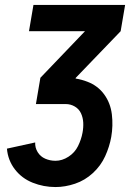

<svg xmlns="http://www.w3.org/2000/svg" viewBox="-20 -755 540 775"><path d="M204 0Q156 0 112 -17.5Q68 -35 40 -71.5Q12 -108 8 -155L122 -180Q121 -159 132 -141Q143 -123 162.5 -114.5Q182 -106 204 -106Q231 -106 256.5 -122.5Q282 -139 295 -165.5Q308 -192 313 -219Q317 -240 316 -260Q315 -280 307 -297.5Q299 -315 282 -325Q265 -335 245 -335H125L143 -441L323 -629H97L115 -735H485L467 -629L286 -441L285 -438Q310 -434 333 -425Q375 -409 400.5 -374Q426 -339 431.5 -293.5Q437 -248 429 -202Q422 -163 404.5 -124.5Q387 -86 355 -56.5Q323 -27 283 -13.5Q243 0 204 0Z"/></svg>

Font: Iosevka SS08
Style: Bold Italic
Weight: 700
Italic angle: -10°
Monospace: yes
Designer: Belleve Invis
Foundry: Belleve Invis
Version: 2.1.0; ttfautohint (v1.8.2)